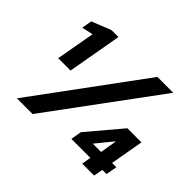

<svg xmlns="http://www.w3.org/2000/svg" viewBox="-149 -939 1174 1174"><g transform="rotate(45 438.0 -352.0)"><path d="M111 -352 156 -604 83 -588 95 -654 220 -704H280L218 -352ZM106 0 621 -700H758L242 0ZM671 0 681 -60H517L529 -130L713 -348H835L797 -132H834L821 -60H785L774 0ZM630 -132H702L720 -241H719Z"/></g></svg>

Font: DM Sans 28pt ExtraBold
Style: Italic
Weight: 800
Italic angle: -10°
Version: Version 4.004;gftools[0.9.30]